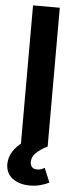

<svg xmlns="http://www.w3.org/2000/svg" viewBox="-62 -760 403 1002"><g transform="rotate(5 139.5 -259.0)"><path d="M209.5 -727.5V0H69.3V-727.5ZM134.3 210.4Q79.1 210.4 43.5 183.8Q7.8 157.2 7.8 108.9Q7.8 74.7 26.9 43.7Q45.9 12.7 78.6 -10.3L209 0Q171.4 18.6 150.1 39.6Q128.9 60.5 128.9 87.4Q128.9 104 137.9 113.8Q147 123.5 165 123.5Q176.3 123.5 186 120.1Q195.8 116.7 204.1 111.8L234.9 186Q217.3 195.8 190.9 203.1Q164.6 210.4 134.3 210.4Z"/></g></svg>

Font: Inter
Style: 650
Weight: 650
Designer: Rasmus Andersson
Foundry: rsms
Version: Version 4.001;git-66647c0bb